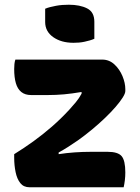

<svg xmlns="http://www.w3.org/2000/svg" viewBox="-20 -792 590 812"><path d="M45 -540H412Q442 -540 464 -519.5Q486 -499 498 -470Q510 -441 510 -415V-407Q510 -397 499 -379.5Q488 -362 469 -340Q450 -318 424.5 -293.5Q399 -269 369.5 -244.5Q340 -220 309 -198Q289 -184 268.5 -171Q248 -158 228 -147V-140Q260 -145 295 -147.5Q330 -150 366 -150H435Q479 -150 494.5 -131.5Q510 -113 510 -63Q510 -46 508 -29.5Q506 -13 503 0H105Q80 0 66 -17.5Q52 -35 46 -64Q40 -93 40 -125V-140Q82 -166 121.5 -194.5Q161 -223 199.5 -256.5Q238 -290 273 -328Q286 -342 300.5 -359.5Q315 -377 325 -396V-403Q284 -396 250.5 -393Q217 -390 182 -390H112Q86 -390 70 -403Q54 -416 47 -440.5Q40 -465 40 -500Q40 -511 41 -521Q42 -531 45 -540ZM171 -755Q180 -759 192 -762Q204 -765 217 -767.5Q230 -770 244 -771Q258 -772 271 -772Q318 -772 348.5 -756.5Q379 -741 379 -700V-628Q370 -624 359.5 -621Q349 -618 337.5 -615.5Q326 -613 314.5 -612Q303 -611 291 -611Q239 -611 205 -635Q171 -659 171 -699Z"/></svg>

Font: Recursive Casual ExtraBold
Style: Regular
Weight: 800
Version: Version 1.047